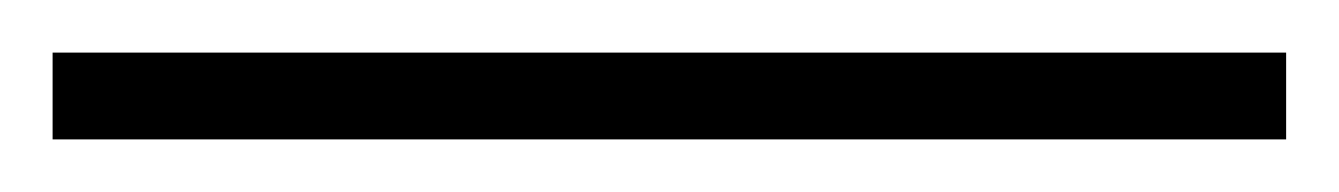

<svg xmlns="http://www.w3.org/2000/svg" viewBox="-25 -813 509 73"><path d="M-5 -760H464V-793H-5Z"/></svg>

Font: Noto Serif Telugu ExtraLight
Style: Regular
Weight: 200
Designer: Jelle Bosma - Monotype Design Team
Foundry: Monotype Imaging Inc.
Version: Version 2.005